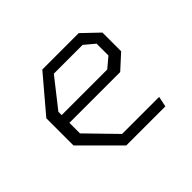

<svg xmlns="http://www.w3.org/2000/svg" viewBox="-114 -674 849 849"><g transform="rotate(-45 310.0 -250.0)"><path d="M250 0H494.5L504.5 -49H273L143 -182.5V-248.5H460.5L528.5 -310.5V-427.5L452.5 -500H225L85 -335V-165ZM143 -297V-317.5L248 -451H428L475.5 -411V-337L428 -297Z"/></g></svg>

Font: Monaspace Krypton ExtraLight
Style: Regular
Weight: 200
Designer: Riley Cran & the Lettermatic Team
Foundry: Lettermatic
Version: Version 1.101 (Monaspace Krypton)